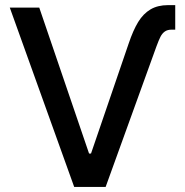

<svg xmlns="http://www.w3.org/2000/svg" viewBox="-20 -737 729 757"><path d="M642.6 -716.8H670.9V-620.1H657.2Q640.1 -620.1 629.9 -612.8Q619.6 -605.5 612.8 -592.3Q606 -579.1 596.7 -553.7L396.5 0H272.5L18.6 -707H134.8L331.1 -131.8H338.9L487.3 -565.4Q504.9 -617.7 524.9 -650.4Q544.9 -683.1 573.5 -700Q602.1 -716.8 642.6 -716.8Z"/></svg>

Font: Pretendard GOV Medium
Style: Regular
Weight: 500
Designer: Base glyphs from Inter by Rasmus Andersson; Hangeul glyphs from Noto Sans CJK(Source Han Sans) by Jang Soo-young and Kan
Foundry: Kil Hyung-jin
Version: Version 1.309